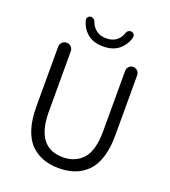

<svg xmlns="http://www.w3.org/2000/svg" viewBox="-166 -1054 1048 1185"><g transform="rotate(20 358.0 -461.0)"><path d="M98.6 -296.9V-690.4Q98.6 -708 110.8 -720.2Q123 -732.4 140.1 -732.4Q157.2 -732.4 169.4 -720.2Q181.6 -708 181.6 -690.4V-295.9Q181.6 -59.6 358.4 -59.6Q440.4 -59.6 489.3 -114.7Q538.1 -169.9 538.1 -295.9V-692.4Q538.1 -709 549.8 -720.7Q561.5 -732.4 577.6 -732.4Q593.8 -732.4 605.5 -720.7Q617.2 -709 617.2 -692.4V-296.9Q617.2 -211.9 597.2 -150.4Q577.1 -88.9 541 -54.2Q504.9 -19.5 459.5 -3.4Q414.1 12.7 357.9 12.7Q301.8 12.7 256.3 -3.4Q210.9 -19.5 174.8 -54.2Q138.7 -88.9 118.7 -150.4Q98.6 -211.9 98.6 -296.9ZM203.1 -903.3Q202.1 -906.2 202.1 -909.2Q202.1 -916 207 -922.9Q212.9 -931.6 223.6 -933.6Q226.6 -933.6 228.5 -933.6Q236.3 -933.6 243.2 -928.7Q252.9 -922.9 255.9 -912.1Q267.6 -879.9 293.5 -860.4Q319.3 -840.8 358.4 -840.8Q435.5 -840.8 460.9 -913.1Q463.9 -923.8 473.6 -929.7Q480.5 -933.6 487.3 -933.6Q490.2 -933.6 492.2 -933.6Q502.9 -931.6 509.8 -922.9Q513.7 -917 513.7 -909.2Q513.7 -906.2 513.7 -903.3Q500 -851.6 460.9 -819.3Q421.9 -787.1 357.9 -787.1Q293.9 -787.1 254.9 -819.3Q215.8 -851.6 203.1 -903.3Z"/></g></svg>

Font: Gen Jyuu Gothic Normal
Style: Regular
Weight: 300
Designer: [Source Han Sans]
Ryoko NISHIZUKA  (kana & ideographs); Paul D. Hunt (Latin, Greek & Cyrillic); Wenlong ZHANG  (bopomofo
Version: Version 1.002.20150607